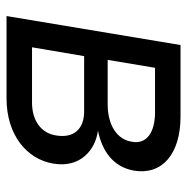

<svg xmlns="http://www.w3.org/2000/svg" viewBox="-12 -574 585 602"><g transform="rotate(90 281.0 -272.5)"><path d="M29.8 0H288C400.9 0 478.3 -61.8 492.5 -146.7C506.7 -230.5 450.6 -278.4 389.2 -286.6C453.1 -299.7 503.2 -334.2 514.6 -400.2C528.8 -487.6 462.7 -545.5 344.8 -545.5H120.7ZM127.8 -79.9 155.5 -243.3H328.8C384.6 -243.3 413.7 -210.2 404.1 -154.8C397 -109 358.3 -79.9 301.1 -79.9ZM167.3 -317.1 192.1 -465.6H331.3C396.3 -465.6 432.5 -437.9 424 -393.5C417.3 -346.2 371.4 -317.1 306.8 -317.1Z"/></g></svg>

Font: Margiela Sans Text
Style: Italic
Weight: 400
Italic angle: -9.39999°
Designer: Stefan Endress, Andreas Faust
Version: Version 1.100;FEAKit 1.0